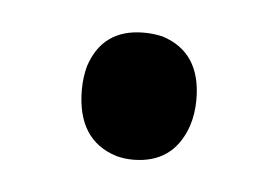

<svg xmlns="http://www.w3.org/2000/svg" viewBox="-27 -141 261 181"><g transform="rotate(5 104.0 -50.0)"><path d="M158.2 -51.8Q158.2 -96.7 121.1 -108.4Q112.3 -110.4 103.5 -110.4Q64.5 -110.4 52.7 -74.2Q49.8 -63.5 49.8 -51.8Q49.8 -3.9 87.9 7.8Q95.7 9.8 103.5 9.8Q141.6 9.8 154.3 -26.4Q158.2 -38.1 158.2 -51.8Z"/></g></svg>

Font: Yaldevi Colombo Medium
Style: Regular
Weight: 500
Designer: Sol Matas, Denzil Rajitha, Kosala Senevirathne and Pathum Egodawatta
Foundry: Mooniak
Version: Version 1.020 ; ttfautohint (v1.6)